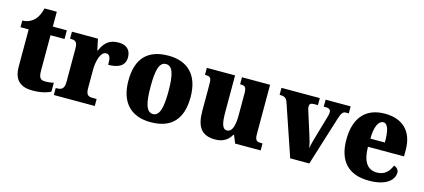

<svg xmlns="http://www.w3.org/2000/svg" viewBox="-54 -1107 3453 1563"><g transform="rotate(15 1672.0 -325.5)"><path d="M248 10C326 10 378 -9 400 -21V-97C380 -91 354 -88 329 -88C284 -88 274 -112 274 -167V-463H392V-536H274V-661H170C161 -619 144 -586 127 -567C109 -546 74 -520 21 -519V-463H90V-150C90 -32 151 10 248 10Z M426 0H771V-59H738C703 -59 681 -67 681 -126V-278C681 -356 705 -438 749 -438C784 -438 790 -407 790 -352C873 -352 930 -380 930 -452C930 -507 900 -549 827 -549C753 -549 710 -518 678 -442H674L654 -536H435V-477H439C480 -477 498 -468 498 -409V-131C498 -68 473 -59 431 -59H426Z M1243 10C1416 10 1506 -83 1506 -271C1506 -459 1407 -551 1246 -551C1073 -551 982 -459 982 -271C982 -83 1081 10 1243 10ZM1245 -59C1188 -59 1169 -133 1169 -271C1169 -410 1187 -480 1244 -480C1300 -480 1320 -410 1320 -271C1320 -133 1301 -59 1245 -59Z M1786 10C1853 10 1895 -18 1922 -66H1927L1954 0H2169V-59H2157C2125 -59 2105 -63 2105 -120V-536H1868V-477H1872C1904 -477 1922 -472 1922 -417V-233C1922 -142 1905 -86 1861 -86C1820 -86 1810 -139 1810 -230V-536H1572V-477H1575C1623 -477 1627 -462 1627 -405V-189C1627 -55 1671 10 1786 10Z M2271 -432 2418 0H2579L2706 -407C2723 -462 2736 -477 2759 -477H2784V-536H2573V-477H2593C2621 -477 2632 -463 2632 -449C2632 -430 2628 -416 2622 -396L2563 -193C2556 -171 2551 -144 2546 -119C2542 -150 2534 -179 2522 -217L2462 -406C2458 -418 2453 -433 2453 -448C2453 -466 2463 -477 2491 -477H2524V-536H2201V-477C2244 -477 2258 -468 2271 -432Z M3083 10C3234 10 3291 -55 3291 -113C3291 -138 3273 -155 3250 -162C3229 -110 3194 -71 3130 -71C3049 -71 3007 -128 3005 -255H3309V-309C3309 -467 3219 -551 3071 -551C2912 -551 2820 -454 2820 -266C2820 -91 2905 10 3083 10ZM3129 -324H3007C3007 -425 3036 -480 3076 -480C3113 -480 3130 -424 3129 -324Z"/></g></svg>

Font: Noto Serif Sinhala SemiCondensed Black
Style: Regular
Weight: 900
Width: 4
Designer: Jelle Bosma - Monotype Design Team
Foundry: Monotype Imaging Inc.
Version: Version 2.007